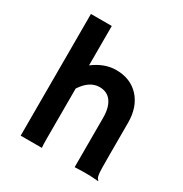

<svg xmlns="http://www.w3.org/2000/svg" viewBox="-164 -824 911 954"><g transform="rotate(30 291.5 -347.0)"><path d="M204.1 -54.7Q204.1 -12.7 206.1 0H84.5V-698.2H204.1V-472.2Q267.1 -520 334 -520Q416 -520 465.8 -465.8Q514.6 -411.6 514.6 -322.3V-127.9Q514.6 -45.4 517.1 -28.8Q519.5 -12.2 523.7 -7.3Q527.8 -2.4 530.8 1.5L529.8 3.4Q490.2 0 472.2 0H437.5Q421.4 0 395 1.5V-281.2Q395 -348.6 365.2 -380.9Q342.8 -405.3 304.2 -405.3Q247.1 -405.3 204.1 -339.4Z"/></g></svg>

Font: HammersmithOne
Style: Regular
Weight: 400
Designer: Nicole Fally
Foundry: Nicole Fally
Version: Version 1.003